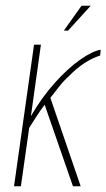

<svg xmlns="http://www.w3.org/2000/svg" viewBox="-20 -651 372 671"><path d="M29 0 99 -495H123L88 -245Q126 -311 172 -362Q218 -413 261 -443Q304 -473 332 -477L330 -457Q302 -448 274.5 -430Q247 -412 223 -387Q204 -370 188 -350Q172 -330 156 -309L262 0H235L136 -285Q120 -264 104.5 -239.5Q89 -215 82 -204L53 0ZM203 -544 265 -631H297L218 -544Z"/></svg>

Font: Alumni Sans SC Thin
Style: Italic
Weight: 100
Italic angle: -8°
Designer: Robert E. Leuschke
Foundry: Robert E. Leuschke
Version: Version 1.016